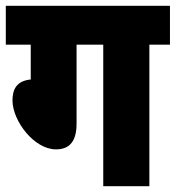

<svg xmlns="http://www.w3.org/2000/svg" viewBox="-20 -642 606 662"><path d="M244 -488H336V0H495V-488H566V-622H0V-488H86V-368C37 -363 23 -334 23 -295C24 -224 98 -127 173 -127C221 -127 244 -156 244 -216Z"/></svg>

Font: Noto Sans Condensed Black
Style: Italic
Weight: 900
Width: 3
Italic angle: -12°
Designer: Monotype Design Team
Foundry: Monotype Imaging Inc.
Version: Version 2.013